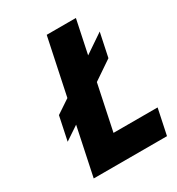

<svg xmlns="http://www.w3.org/2000/svg" viewBox="-193 -948 989 1071"><g transform="rotate(-30 301.5 -412.5)"><path d="M72.6 -250 161 -309 96 0H568L602.7 -165H318.7L380.1 -457L502.5 -540L534.7 -693L412.3 -610L457.5 -825H269.5L193.1 -462L104.7 -403Z"/></g></svg>

Font: Hussar
Style: BdOblTwo
Weight: 700
Foundry: Cannot Into Space Fonts
Version: Version 2.00